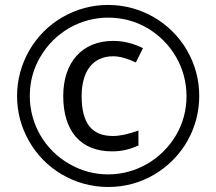

<svg xmlns="http://www.w3.org/2000/svg" viewBox="-20 -744 872 774"><path d="M48.8 -356.9C48.8 -292.5 64.9 -231.9 96.7 -175.8C160.2 -63 281.2 9.8 416 9.8C483.9 9.8 545.9 -7.3 603 -41C716.8 -108.9 783.2 -228.5 783.2 -356.9C783.2 -422.9 766.6 -483.9 733.9 -541C668 -654.8 546.4 -724.1 416 -724.1C350.1 -724.1 289.1 -707.5 231.9 -674.8C118.2 -608.9 48.8 -487.3 48.8 -356.9ZM100.1 -356.9C100.1 -414.1 114.3 -467.3 143.1 -515.6C199.7 -612.3 302.7 -672.9 416 -672.9C473.1 -672.9 526.4 -658.7 574.7 -630.4C671.4 -573.2 731.9 -470.2 731.9 -356.9C731.9 -299.8 717.8 -247.1 689.5 -198.7C632.3 -102.1 529.3 -41 416 -41C359.9 -41 307.6 -55.2 258.8 -83.5C160.6 -139.6 100.1 -244.1 100.1 -356.9ZM436 -517.1C461.9 -517.1 492.7 -508.8 527.8 -492.2L556.2 -549.8C517.6 -569.3 477.5 -579.1 436 -579.1C311.5 -579.1 234.9 -493.2 234.9 -356.9C234.9 -216.3 304.7 -133.8 431.2 -133.8C476.6 -133.8 506.8 -144 538.1 -157.2V-217.8C497.6 -203.1 462.9 -195.8 435.1 -195.8C349.6 -195.8 309.1 -247.6 309.1 -356.9C309.1 -457 354.5 -517.1 436 -517.1Z"/></svg>

Font: Open Sans
Style: Regular
Weight: 400
Foundry: Ascender Corporation
Version: Version 1.100;PS 001.100;hotconv 1.0.88;makeotf.lib2.5.64775